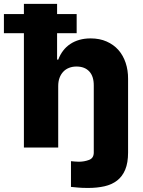

<svg xmlns="http://www.w3.org/2000/svg" viewBox="-66 -747 724 972"><path d="M-46.2 -578.8V-675.8H55V-727.3H223V-675.8H322.1V-578.8H223V-445.3H229Q238.3 -470.5 253.6 -490.4Q268.8 -510.3 289.6 -524.1Q310.4 -538 336.3 -545.3Q362.2 -552.6 392.8 -552.6Q438.2 -552.6 473.7 -536.9Q509.2 -521.3 533.4 -494Q557.5 -466.6 570.1 -429Q582.7 -391.3 582.4 -347.7V25.2Q582.4 77.1 568 111.7Q553.6 146.3 527 166.9Q500.4 187.5 463.1 196Q425.8 204.5 380 204.5Q349.8 204.5 329.5 202.6Q309.3 200.6 293.3 199.2V68.9Q304 70 313.6 70.8Q323.2 71.7 333.8 71.7Q360.4 71.7 384.9 62.5Q408.7 53.6 408.7 25.2V-313.6Q409.1 -360.4 386 -385.3Q362.9 -410.2 321 -410.2Q300.4 -410.2 283.4 -403.4Q266.3 -396.7 254.3 -383.9Q242.2 -371.1 235.4 -352.8Q228.7 -334.5 228.7 -311.1V0H55V-578.8Z"/></svg>

Font: Inter P Extra Bold
Style: Regular
Weight: 800
Designer: Rasmus Andersson
Foundry: rsms
Version: Version 3.018;git-588b23468